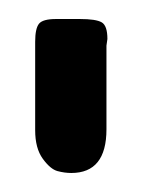

<svg xmlns="http://www.w3.org/2000/svg" viewBox="-20 45 151 202"><path d="M17 89Q17 75 21 70Q25 65 39 65H64Q81 65 87 68.5Q93 72 93 86Q93 87 92.5 89.5Q92 92 92 93V181Q92 227 55 227Q48 227 40.5 225Q33 223 25 212Q17 201 17 182Z"/></svg>

Font: CMU Serif
Style: Roman
Weight: 500
Version: Version 0.7.0